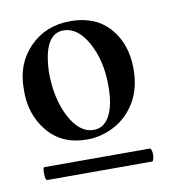

<svg xmlns="http://www.w3.org/2000/svg" viewBox="-51 -675 386 437"><g transform="rotate(-10 142.0 -456.5)"><path d="M8 -497Q8 -555 45 -592.5Q82 -630 139 -630Q197 -630 229.5 -593Q262 -556 262 -498Q262 -454 243.5 -422.5Q225 -391 194.5 -374.5Q164 -358 130 -358Q72 -358 39 -398.5Q6 -439 8 -497ZM199 -470Q199 -528 176 -570Q153 -612 120 -612Q74 -612 71 -524Q71 -463 93.5 -420Q116 -377 149 -377Q173 -377 186 -401.5Q199 -426 199 -470ZM20 -299Q20 -313 23 -313H267Q269 -313 270.5 -308.5Q272 -304 272 -299Q272 -293 270.5 -288Q269 -283 267 -283H25Q20 -283 20 -299Z"/></g></svg>

Font: Cormorant Upright
Style: Bold
Weight: 700
Designer: Christian Thalmann (Catharsis Fonts)
Foundry: Catharsis Fonts
Version: Version 3.302